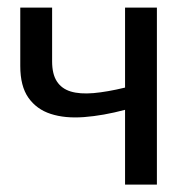

<svg xmlns="http://www.w3.org/2000/svg" viewBox="-20 -498 509 518"><path d="M403.3 0H317.4V-201.7Q258.3 -186 206.8 -182.1Q155.3 -178.2 116.9 -190.7Q78.6 -203.1 56.6 -234.4Q34.7 -265.6 34.7 -319.8V-477.5H120.6V-332.5Q120.6 -298.3 133.3 -278.6Q146 -258.8 170.7 -251.2Q195.3 -243.7 232.2 -246.8Q269 -250 317.4 -261.7V-477.5H403.3Z"/></svg>

Font: Carlito
Style: Regular
Weight: 400
Designer: Lukasz Dziedzic
Foundry: tyPoland Lukasz Dziedzic
Version: Version 1.103; Beta1; all basic design good, some composites